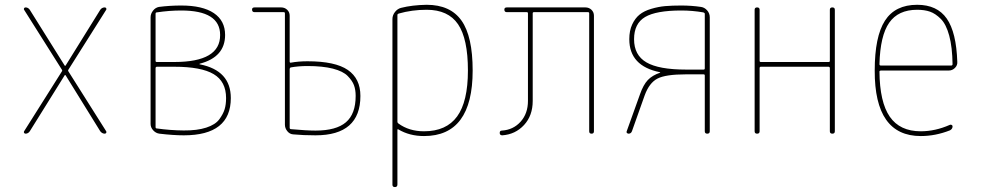

<svg xmlns="http://www.w3.org/2000/svg" viewBox="-20 -550 4040 790"><path d="M79.1 -9.8 234.4 -255.9Q237.3 -259.8 234.4 -263.7L79.1 -509.8Q77.1 -512.7 79.1 -516.1Q81.1 -519.5 85 -519.5Q95.7 -519.5 102.5 -509.8L246.1 -280.3Q246.1 -279.3 248 -279.3Q250 -279.3 250 -280.3L392.6 -509.8Q399.4 -519.5 411.1 -519.5Q415 -519.5 417 -516.1Q418.9 -512.7 417 -509.8L261.7 -263.7Q258.8 -259.8 261.7 -255.9L417 -9.8Q418.9 -6.8 417 -3.4Q415 0 411.1 0Q400.4 0 392.6 -9.8L250 -240.2Q250 -241.2 248 -241.2Q246.1 -241.2 246.1 -240.2L102.5 -9.8Q95.7 0 85 0Q81.1 0 79.1 -3.4Q77.1 -6.8 79.1 -9.8Z M620.1 -269.5V-27.3Q620.1 -21.5 625 -21.5Q680.7 -13.7 735.8 -13.2Q791 -12.7 828.6 -24.9Q866.2 -37.1 882.3 -59.1Q898.4 -81.1 904.3 -100.6Q910.2 -120.1 910.2 -146.5Q910.2 -214.8 858.9 -245.1Q807.6 -275.4 697.3 -275.4H625Q620.1 -274.4 620.1 -269.5ZM620.1 -493.2V-299.8Q620.1 -294.9 625 -294.9H697.3Q886.7 -294.9 885.7 -406.2Q885.7 -506.8 725.6 -506.8Q675.8 -506.8 625 -499Q620.1 -499 620.1 -493.2ZM635.7 0Q621.1 -2 610.4 -13.7Q599.6 -25.4 599.6 -40V-478.5Q599.6 -493.2 609.4 -505.9Q619.1 -518.6 633.8 -521.5Q678.7 -527.3 725.6 -527.3Q813.5 -527.3 859.9 -496.1Q906.2 -464.8 906.2 -406.2Q906.2 -315.4 802.7 -288.1Q800.8 -288.1 800.8 -286.1Q800.8 -285.2 802.7 -285.2Q929.7 -259.8 929.7 -146.5Q929.7 6.8 736.3 6.8Q693.4 6.8 635.7 0Z M1171.9 -265.6V-24.4Q1171.9 -19.5 1176.8 -18.6Q1241.2 -12.7 1278.3 -12.7Q1363.3 -12.7 1403.3 -46.9Q1443.4 -81.1 1443.4 -155.3Q1443.4 -180.7 1436.5 -199.2Q1429.7 -217.8 1410.6 -237.3Q1391.6 -256.8 1349.6 -267.6Q1307.6 -278.3 1245.1 -278.3Q1208 -278.3 1175.8 -272.5Q1171.9 -270.5 1171.9 -265.6ZM1027.3 -500Q1017.6 -500 1017.1 -509.8Q1016.6 -519.5 1027.3 -519.5H1136.7Q1151.4 -519.5 1161.6 -509.8Q1171.9 -500 1171.9 -485.4V-295.9Q1171.9 -292 1175.8 -292Q1208 -297.9 1245.1 -297.9Q1359.4 -297.9 1411.1 -262.2Q1462.9 -226.6 1462.9 -155.3Q1462.9 6.8 1278.3 6.8Q1227.5 6.8 1186.5 2.9Q1171.9 2 1162.1 -10.3Q1152.3 -22.5 1152.3 -37.1V-495.1Q1152.3 -500 1147.5 -500Z M1615.2 -488.3V-48.8Q1615.2 -44.9 1619.1 -42Q1663.1 -9.8 1724.6 -9.8Q1816.4 -9.8 1860.8 -70.8Q1905.3 -131.8 1905.3 -259.8Q1905.3 -390.6 1864.7 -450.2Q1824.2 -509.8 1735.4 -509.8Q1674.8 -509.8 1620.1 -494.1Q1615.2 -492.2 1615.2 -488.3ZM1594.7 210V-471.7Q1594.7 -487.3 1605 -500.5Q1615.2 -513.7 1629.9 -517.6Q1675.8 -529.3 1735.4 -530.3Q1833 -530.3 1878.9 -465.3Q1924.8 -400.4 1924.8 -259.8Q1924.8 9.8 1724.6 9.8Q1665 9.8 1619.1 -17.6Q1615.2 -19.5 1615.2 -15.6V209Q1615.2 219.7 1605 219.7Q1594.7 219.7 1594.7 210Z M2046.9 6.8Q2036.1 6.8 2036.1 -2.9Q2036.1 -12.7 2044.9 -12.7Q2091.8 -15.6 2122.1 -49.3Q2152.3 -83 2152.3 -134.8V-495.1Q2152.3 -500 2147.5 -500H2065.4Q2055.7 -500 2055.2 -509.8Q2054.7 -519.5 2065.4 -519.5H2388.7Q2403.3 -519.5 2413.6 -509.8Q2423.8 -500 2423.8 -485.4V-9.8Q2423.8 0 2414.1 0Q2404.3 0 2404.3 -9.8V-495.1Q2404.3 -500 2399.4 -500H2176.8Q2171.9 -500 2171.9 -495.1V-134.8Q2171.9 -74.2 2136.2 -35.6Q2100.6 2.9 2046.9 6.8Z M2588.9 -388.7Q2588.9 -323.2 2639.6 -293.5Q2690.4 -263.7 2802.7 -263.7H2875Q2879.9 -263.7 2879.9 -268.6V-493.2Q2879.9 -497.1 2874 -499Q2829.1 -506.8 2783.2 -506.8Q2679.7 -506.8 2634.3 -480Q2588.9 -453.1 2588.9 -388.7ZM2566.4 0Q2562.5 0 2559.6 -2.9Q2556.6 -5.9 2558.6 -9.8L2613.3 -162.1Q2627 -201.2 2645.5 -220.7Q2664.1 -240.2 2696.3 -251V-252Q2696.3 -252.9 2695.3 -252.9Q2569.3 -278.3 2569.3 -388.7Q2569.3 -423.8 2581.1 -449.2Q2592.8 -474.6 2611.3 -489.7Q2629.9 -504.9 2659.7 -513.7Q2689.5 -522.5 2717.3 -524.9Q2745.1 -527.3 2783.2 -527.3Q2825.2 -527.3 2864.3 -521.5Q2878.9 -519.5 2889.6 -507.3Q2900.4 -495.1 2900.4 -478.5V-9.8Q2900.4 0 2890.1 0Q2879.9 0 2879.9 -9.8V-239.3Q2879.9 -244.1 2875 -244.1H2802.7Q2718.8 -244.1 2685.1 -226.6Q2651.4 -209 2632.8 -158.2L2580.1 -9.8Q2576.2 0 2566.4 0Z M3085 -9.8V-509.8Q3085 -519.5 3095.2 -519.5Q3105.5 -519.5 3105.5 -509.8V-299.8Q3105.5 -294.9 3110.4 -294.9H3389.6Q3394.5 -294.9 3394.5 -299.8V-509.8Q3394.5 -519.5 3404.8 -519.5Q3415 -519.5 3415 -509.8V-9.8Q3415 0 3404.8 0Q3394.5 0 3394.5 -9.8V-269.5Q3394.5 -274.4 3389.6 -275.4H3110.4Q3105.5 -275.4 3105.5 -269.5V-9.8Q3105.5 0 3095.2 0Q3085 0 3085 -9.8Z M3753.9 -509.8Q3675.8 -509.8 3638.7 -456.5Q3601.6 -403.3 3598.6 -286.1Q3598.6 -280.3 3604.5 -280.3H3893.6Q3898.4 -280.3 3899.4 -285.2Q3898.4 -356.4 3885.7 -403.3Q3873 -450.2 3851.1 -472.2Q3829.1 -494.1 3806.6 -502Q3784.2 -509.8 3753.9 -509.8ZM3768.6 9.8Q3578.1 9.8 3579.1 -259.8Q3579.1 -399.4 3621.1 -464.8Q3663.1 -530.3 3753.9 -530.3Q3835.9 -530.3 3875.5 -473.6Q3915 -417 3918.9 -294.9Q3919.9 -281.2 3909.2 -270.5Q3898.4 -259.8 3883.8 -259.8H3604.5Q3599.6 -259.8 3598.6 -255.9Q3599.6 -129.9 3641.1 -69.8Q3682.6 -9.8 3768.6 -9.8Q3828.1 -9.8 3887.7 -36.1Q3891.6 -38.1 3895.5 -36.1Q3899.4 -34.2 3899.4 -30.3Q3899.4 -19.5 3888.7 -13.7Q3829.1 9.8 3768.6 9.8Z"/></svg>

Font: Rounded Mgen+ 1mn thin
Style: Regular
Weight: 100
Designer: [Source Han Sans]
Ryoko NISHIZUKA  (kana & ideographs); Paul D. Hunt (Latin, Greek & Cyrillic); Wenlong ZHANG  (bopomofo
Version: Version 1.059.20150602